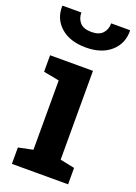

<svg xmlns="http://www.w3.org/2000/svg" viewBox="-149 -821 623 881"><g transform="rotate(20 162.5 -381.0)"><path d="M27.8 0V-80.1L98.6 -94.7V-433.1L22 -447.8V-528.3H231.4V-94.7L302.2 -80.1V0ZM163.1 -617.7Q85.4 -617.7 40.5 -657.2Q-4.4 -696.8 -2.9 -758.8L-2 -761.7H89.8Q89.8 -731.9 107.4 -712.6Q125 -693.4 163.1 -693.4Q199.7 -693.4 217.5 -712.4Q235.4 -731.4 235.4 -761.7H327.1L328.1 -758.8Q329.1 -696.8 284.4 -657.2Q239.7 -617.7 163.1 -617.7Z"/></g></svg>

Font: Roboto Slab SemiBold
Style: Regular
Weight: 600
Designer: Google
Version: Version 2.001; ttfautohint (v1.8.3)